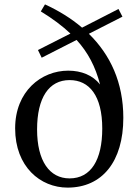

<svg xmlns="http://www.w3.org/2000/svg" viewBox="-20 -841 637 875"><path d="M297 -28C206 -28 149 -107 149 -251C149 -396 203 -476 297 -476C387 -476 446 -405 446 -255C446 -113 395 -28 297 -28ZM538 -765 520 -800 354 -715C305 -757 248 -792 185 -821L166 -789C220 -756 264 -723 301 -688L153 -613L170 -578L329 -659C381 -602 415 -537 436 -456C403 -498 351 -519 291 -519C168 -519 49 -425 49 -256C49 -81 164 14 288 14C446 14 542 -105 542 -304C542 -465 483 -591 385 -687Z"/></svg>

Font: Noto Serif SC Medium
Style: Regular
Weight: 500
Designer: Ryoko NISHIZUKA 西塚涼子 (kana & ideographs); Frank Grießhammer (Latin, Greek & Cyrillic); Wenlong ZHANG 张文龙 (bopomofo); San
Foundry: Adobe Systems Incorporated
Version: Version 1.001;PS 1.001;hotconv 16.6.54;makeotf.lib2.5.65590